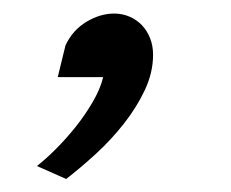

<svg xmlns="http://www.w3.org/2000/svg" viewBox="-20 -140 348 289"><path d="M78.6 -71.8Q89.4 -94.7 110.1 -107.2Q130.9 -119.6 151.9 -119.6Q164.1 -119.6 174.8 -115Q185.5 -110.4 193.4 -102.3Q201.2 -94.2 205.8 -82.8Q210.4 -71.3 210.4 -57.6Q210.4 -30.8 198 -4.4Q185.5 22 166.5 46.1Q147.5 70.3 124.3 91.6Q101.1 112.8 79.6 129.4L35.6 109.9Q48.8 99.6 64.2 84.2Q79.6 68.8 94 50.8Q108.4 32.7 119.6 13.4Q130.9 -5.9 135.3 -23.9H66.9Z"/></svg>

Font: Andika New Basic
Style: Italic
Weight: 400
Italic angle: -14°
Designer: Victor Gaultney, Annie Olsen, Julie Remington, Don Collingsworth, Eric Hays
Foundry: SIL International
Version: Version 5.500